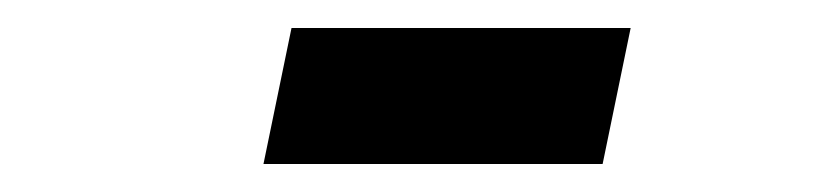

<svg xmlns="http://www.w3.org/2000/svg" viewBox="-20 -744 580 137"><path d="M168 -627 188 -724H430L410 -627Z"/></svg>

Font: IBM Plex Sans Condensed
Style: Bold Italic
Weight: 700
Width: 3
Italic angle: -11.31°
Designer: Mike Abbink, Paul van der Laan, Pieter van Rosmalen
Foundry: Bold Monday
Version: Version 3.201